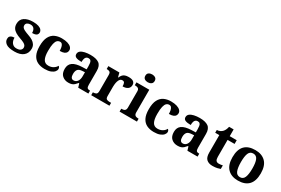

<svg xmlns="http://www.w3.org/2000/svg" viewBox="88 -1903 4457 3047"><g transform="rotate(30 2316.5 -380.0)"><path d="M231 10Q122 10 76 -23.5Q30 -57 30 -107Q30 -140 46 -156Q62 -172 84 -177.5Q106 -183 123 -183Q123 -121 152.5 -85Q182 -49 231 -49Q283 -49 306.5 -69Q330 -89 330 -117Q330 -139 319 -155.5Q308 -172 281 -186.5Q254 -201 207 -217Q153 -236 116 -258.5Q79 -281 59.5 -312.5Q40 -344 40 -389Q40 -469 99 -508.5Q158 -548 255 -548Q318 -548 356.5 -534.5Q395 -521 412.5 -499.5Q430 -478 430 -455Q430 -421 406.5 -403.5Q383 -386 328 -386Q328 -436 306 -463.5Q284 -491 240 -491Q208 -491 183.5 -475.5Q159 -460 159 -429Q159 -408 170.5 -392Q182 -376 212 -361Q242 -346 296 -327Q341 -312 375 -290.5Q409 -269 428.5 -238.5Q448 -208 448 -166Q448 -83 391.5 -36.5Q335 10 231 10Z M783 10Q710 10 654 -16.5Q598 -43 566.5 -103.5Q535 -164 535 -266Q535 -374 567.5 -435.5Q600 -497 655.5 -523Q711 -549 780 -549Q845 -549 889 -535Q933 -521 955.5 -497.5Q978 -474 978 -444Q978 -423 967.5 -403.5Q957 -384 929 -371.5Q901 -359 849 -359Q849 -394 843 -423Q837 -452 823 -470Q809 -488 784 -488Q755 -488 733.5 -468.5Q712 -449 700.5 -401Q689 -353 689 -267Q689 -166 717 -115.5Q745 -65 808 -65Q860 -65 898 -88.5Q936 -112 953 -146Q965 -139 971 -126.5Q977 -114 977 -100Q977 -75 956.5 -49.5Q936 -24 893.5 -7Q851 10 783 10Z M1217 10Q1151 10 1105.5 -30Q1060 -70 1060 -153Q1060 -234 1116 -273Q1172 -312 1284 -316L1366 -319V-374Q1366 -408 1362 -433.5Q1358 -459 1345 -473.5Q1332 -488 1304 -488Q1279 -488 1264 -474Q1249 -460 1243 -435.5Q1237 -411 1237 -380Q1170 -380 1136 -395Q1102 -410 1102 -447Q1102 -484 1130 -506Q1158 -528 1205 -538.5Q1252 -549 1308 -549Q1413 -549 1465.5 -511Q1518 -473 1518 -379V-124Q1518 -83 1531 -68Q1544 -53 1578 -53H1582V0H1396L1375 -69H1366Q1344 -42 1324.5 -24.5Q1305 -7 1280 1.5Q1255 10 1217 10ZM1272 -63Q1315 -63 1340.5 -98Q1366 -133 1366 -191V-266L1321 -263Q1261 -260 1238 -231.5Q1215 -203 1215 -149Q1215 -63 1272 -63Z M1634 0V-53H1637Q1671 -53 1692.5 -65.5Q1714 -78 1714 -125V-415Q1714 -459 1694.5 -471Q1675 -483 1642 -483H1639V-536H1841L1861 -458H1866Q1879 -488 1896 -508Q1913 -528 1939.5 -538Q1966 -548 2007 -548Q2066 -548 2094 -527Q2122 -506 2122 -467Q2122 -421 2088.5 -395.5Q2055 -370 1995 -370Q1995 -411 1985 -432Q1975 -453 1946 -453Q1920 -453 1904 -435Q1888 -417 1880 -390.5Q1872 -364 1869 -337Q1866 -310 1866 -293V-120Q1866 -76 1886 -64.5Q1906 -53 1936 -53H1968V0Z M2154 0V-53H2166Q2181 -53 2197.5 -57.5Q2214 -62 2225.5 -76Q2237 -90 2237 -118V-422Q2237 -449 2225 -462Q2213 -475 2196.5 -479Q2180 -483 2166 -483H2154V-536H2389V-118Q2389 -90 2400.5 -76Q2412 -62 2429 -57.5Q2446 -53 2460 -53H2472V0ZM2308 -626Q2272 -626 2247.5 -643.5Q2223 -661 2223 -698Q2223 -736 2248 -753Q2273 -770 2309 -770Q2343 -770 2368.5 -753Q2394 -736 2394 -698Q2394 -661 2368.5 -643.5Q2343 -626 2308 -626Z M2784 10Q2711 10 2655 -16.5Q2599 -43 2567.5 -103.5Q2536 -164 2536 -266Q2536 -374 2568.5 -435.5Q2601 -497 2656.5 -523Q2712 -549 2781 -549Q2846 -549 2890 -535Q2934 -521 2956.5 -497.5Q2979 -474 2979 -444Q2979 -423 2968.5 -403.5Q2958 -384 2930 -371.5Q2902 -359 2850 -359Q2850 -394 2844 -423Q2838 -452 2824 -470Q2810 -488 2785 -488Q2756 -488 2734.5 -468.5Q2713 -449 2701.5 -401Q2690 -353 2690 -267Q2690 -166 2718 -115.5Q2746 -65 2809 -65Q2861 -65 2899 -88.5Q2937 -112 2954 -146Q2966 -139 2972 -126.5Q2978 -114 2978 -100Q2978 -75 2957.5 -49.5Q2937 -24 2894.5 -7Q2852 10 2784 10Z M3218 10Q3152 10 3106.5 -30Q3061 -70 3061 -153Q3061 -234 3117 -273Q3173 -312 3285 -316L3367 -319V-374Q3367 -408 3363 -433.5Q3359 -459 3346 -473.5Q3333 -488 3305 -488Q3280 -488 3265 -474Q3250 -460 3244 -435.5Q3238 -411 3238 -380Q3171 -380 3137 -395Q3103 -410 3103 -447Q3103 -484 3131 -506Q3159 -528 3206 -538.5Q3253 -549 3309 -549Q3414 -549 3466.5 -511Q3519 -473 3519 -379V-124Q3519 -83 3532 -68Q3545 -53 3579 -53H3583V0H3397L3376 -69H3367Q3345 -42 3325.5 -24.5Q3306 -7 3281 1.5Q3256 10 3218 10ZM3273 -63Q3316 -63 3341.5 -98Q3367 -133 3367 -191V-266L3322 -263Q3262 -260 3239 -231.5Q3216 -203 3216 -149Q3216 -63 3273 -63Z M3858 10Q3791 10 3751 -25Q3711 -60 3711 -148V-468H3636V-519Q3668 -519 3693.5 -532Q3719 -545 3734 -561Q3749 -577 3761 -601.5Q3773 -626 3780 -660H3863V-536H3991V-468H3863V-158Q3863 -113 3878.5 -92Q3894 -71 3929 -71Q3949 -71 3966.5 -73.5Q3984 -76 4000 -80V-15Q3984 -8 3947.5 1Q3911 10 3858 10Z M4325 10Q4205 10 4136 -59.5Q4067 -129 4067 -270Q4067 -411 4133 -480Q4199 -549 4328 -549Q4448 -549 4517 -480Q4586 -411 4586 -270Q4586 -129 4519.5 -59.5Q4453 10 4325 10ZM4327 -53Q4385 -53 4408 -108.5Q4431 -164 4431 -271Q4431 -377 4407.5 -431Q4384 -485 4326 -485Q4268 -485 4245 -431.5Q4222 -378 4222 -270Q4222 -164 4245.5 -108.5Q4269 -53 4327 -53Z"/></g></svg>

Font: Noto Serif Khojki
Style: Bold
Weight: 700
Version: Version 2.003